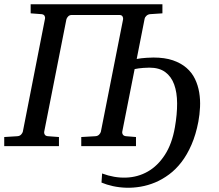

<svg xmlns="http://www.w3.org/2000/svg" viewBox="-41 -691 1035 908"><path d="M605.5 -412.1Q615.2 -413.6 627.9 -415.5Q638.7 -416.5 653.1 -417.7Q667.5 -418.9 684.6 -418.9Q738.3 -418.9 776.6 -405.8Q814.9 -392.6 840.8 -370.1Q866.7 -347.7 881.1 -317.6Q895.5 -287.6 901.1 -253.7Q906.7 -219.7 905 -184.3Q903.3 -148.9 897 -115.2Q885.3 -54.2 864.7 -6.8Q844.2 40.5 817.4 75.4Q790.5 110.4 758.5 134Q726.6 157.7 692.6 171.9Q658.7 186 623.8 191.9Q588.9 197.8 555.9 196.8Q522.9 195.8 492.9 189.2Q462.9 182.6 439 172.4Q439.5 160.6 440.4 151.9Q440.9 144 441.4 137.2Q441.9 130.4 441.9 129.4Q499.5 150.9 555.2 148.9Q610.8 147 657.7 120.4Q704.6 93.8 738.5 41.7Q772.5 -10.3 786.1 -88.9Q796.9 -150.4 796.6 -202.1Q796.4 -253.9 782.7 -291.5Q769 -329.1 740.5 -350.1Q711.9 -371.1 665.5 -371.1Q649.9 -371.1 637.2 -369.9Q624.5 -368.7 615.2 -367.7Q604.5 -365.7 595.7 -364.3L537.1 -67.9Q535.6 -62 539.6 -55.2Q543.5 -48.3 554.2 -46.9L602.1 -43V0H343.3V-43L411.1 -46.9Q421.9 -47.9 428.2 -54.9Q434.6 -62 436 -67.9L541 -599.1Q542.5 -606 538.6 -613Q534.7 -620.1 523.9 -620.1H297.9Q287.6 -620.1 281 -613Q274.4 -606 272.9 -599.1L168 -67.9Q166.5 -62 170.4 -54.9Q174.3 -47.9 185.1 -46.9L237.8 -43V0H-21V-43L42 -46.9Q52.7 -47.9 59.1 -54.9Q65.4 -62 66.9 -67.9L171.9 -603Q173.3 -608.9 169.9 -615.7Q166.5 -622.6 155.8 -624L104 -627.9V-670.9H727.1V-627.9L668 -624Q657.7 -622.6 650.9 -615.7Q644 -608.9 643.1 -603Z"/></svg>

Font: Charis SIL
Style: Italic
Weight: 400
Italic angle: -11°
Foundry: SIL International
Version: Version 4.112